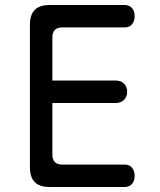

<svg xmlns="http://www.w3.org/2000/svg" viewBox="-20 -750 640 770"><path d="M190 -427H445Q465 -427 477.5 -414.5Q490 -402 490 -382Q490 -362 477.5 -349.5Q465 -337 445 -337H190V-130Q190 -110 200 -100Q210 -90 230 -90H479Q499 -90 509.5 -77.5Q520 -65 520 -45Q520 -25 509.5 -12.5Q499 0 479 0H180Q139 0 119.5 -19.5Q100 -39 100 -80V-650Q100 -691 119.5 -710.5Q139 -730 180 -730H479Q499 -730 509.5 -717.5Q520 -705 520 -685Q520 -665 509.5 -652.5Q499 -640 479 -640H230Q210 -640 200 -630Q190 -620 190 -600Z"/></svg>

Font: Maple Mono NF CN
Style: Regular
Weight: 400
Monospace: yes
Designer: subframe7536
Version: Version 7.000